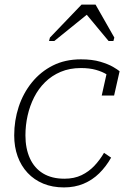

<svg xmlns="http://www.w3.org/2000/svg" viewBox="-20 -806 563 838"><path d="M261 -26Q304 -26 336 -41.5Q368 -57 392 -82.5Q416 -108 434 -139L465 -118Q443 -79 413 -49.5Q383 -20 344.5 -4Q306 12 259 12Q209 12 169 -4.5Q129 -21 100.5 -51.5Q72 -82 57 -123.5Q42 -165 42 -215Q42 -280 61.5 -339.5Q81 -399 119 -446Q157 -493 210.5 -520Q264 -547 333 -547Q383 -547 418 -536.5Q453 -526 473.5 -514Q494 -502 502 -495L478 -389H424L449 -501Q461 -496 467 -490Q473 -484 475 -477.5Q477 -471 476.5 -465.5Q476 -460 475 -456Q465 -469 446 -481Q427 -493 399 -501Q371 -509 333 -509Q284 -509 245 -492.5Q206 -476 177 -447.5Q148 -419 129 -381.5Q110 -344 100.5 -301.5Q91 -259 91 -215Q91 -158 110.5 -115Q130 -72 168 -49Q206 -26 261 -26ZM397 -786H336L198 -642L194 -627H217L379 -758H345L454 -627H475L479 -642Z"/></svg>

Font: Roboto Serif Thin
Style: Italic
Weight: 250
Italic angle: -10°
Version: Version 1.007